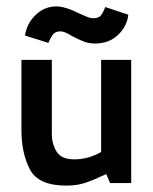

<svg xmlns="http://www.w3.org/2000/svg" viewBox="-20 -571 479 600"><path d="M47 0ZM390 1V-384H296V-96Q256 -73 212 -73Q172 -73 157 -97Q142 -121 142 -152V-384H47V-165Q47 -92 73.5 -41.5Q100 9 187 9Q221 9 247.5 0Q274 -9 312 -27L324 1ZM58 -460 131 -437Q140 -457 147 -465Q154 -473 170 -473Q181 -473 204 -459Q224 -448 241 -441.5Q258 -435 276 -435Q321 -435 349 -462Q377 -489 381 -525L309 -549Q302 -531 295 -522.5Q288 -514 271 -514Q261 -514 247 -520.5Q233 -527 230 -528Q184 -551 156 -551Q119 -551 91.5 -524.5Q64 -498 58 -460Z"/></svg>

Font: Cambay Devanagari
Style: Regular
Weight: 700
Designer: Pooja Saxena
Foundry: Pooja Saxena
Version: Version 1.095;PS 001.095;hotconv 1.0.70;makeotf.lib2.5.58329